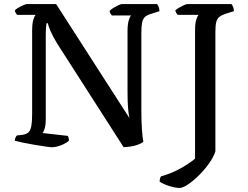

<svg xmlns="http://www.w3.org/2000/svg" viewBox="-20 -724 1217 944"><path d="M236 0Q228 0 204 -3.5Q180 -7 150 -12Q120 -17 93.5 -22.5Q67 -28 53 -32Q53 -40 56 -47Q59 -54 63 -58L90 -61Q110 -64 120 -73.5Q130 -83 134 -104.5Q138 -126 138 -164V-573Q138 -608 144 -627.5Q150 -647 156 -651H64Q61 -655 57.5 -660Q54 -665 53 -673Q58 -679 70 -686Q82 -693 94.5 -698.5Q107 -704 113 -704H256L616 -144Q612 -164 609.5 -194.5Q607 -225 607 -277V-570Q607 -604 613 -624Q619 -644 625 -648H530Q528 -652 524 -656.5Q520 -661 519 -670Q524 -677 536.5 -684.5Q549 -692 561.5 -698Q574 -704 579 -704H752Q757 -698 760.5 -689Q764 -680 764 -669L723 -656Q702 -650 692 -640Q682 -630 678.5 -612Q675 -594 675 -562V-180Q675 -128 678 -85.5Q681 -43 685 -27Q674 -18 656.5 -12Q639 -6 621 -3.5Q603 -1 588 0L261 -510Q239 -546 228 -572.5Q217 -599 215 -610H209Q208 -606 206.5 -592Q205 -578 205 -547V-134Q205 -111 200 -93.5Q195 -76 189 -70L313 -56Q315 -54 317 -47Q319 -40 319 -32Q309 -23 293.5 -15.5Q278 -8 262.5 -4Q247 0 236 0ZM863 200Q842 200 812 190.5Q782 181 765 169Q765 161 767 153.5Q769 146 772 143Q825 128 868.5 103.5Q912 79 939 56V-572Q939 -608 945 -627.5Q951 -647 957 -651H854Q850 -655 846.5 -661Q843 -667 842 -673Q848 -679 860 -686Q872 -693 884 -698.5Q896 -704 902 -704H1118Q1122 -700 1126 -690Q1130 -680 1130 -669L1088 -656Q1070 -650 1059 -641.5Q1048 -633 1043.5 -616.5Q1039 -600 1039 -569V20Q1031 46 1009.5 77Q988 108 960 136Q932 164 905.5 182Q879 200 863 200Z"/></svg>

Font: Texturina Medium 12pt
Style: Regular
Weight: 400
Version: Version 1.002